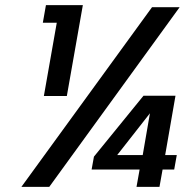

<svg xmlns="http://www.w3.org/2000/svg" viewBox="-20 -724 722 744"><path d="M146 -636 158 -704H301L239 -352H150L200 -636ZM676 -696 171 0H63L569 -696ZM655 -67H610L598 0H509L521 -67H335L344 -117L536 -353H660L620 -123H665ZM561 -285 434 -123H533Z"/></svg>

Font: Fz Poppins Med
Style: Italic
Weight: 500
Italic angle: -10°
Designer: Ninad Kale (Devanagari), Jonny Pinhorn (Latin)
Foundry: Indian Type Foundry
Version: Vit hóa bi Vntype.Com & FontZin.Com